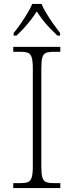

<svg xmlns="http://www.w3.org/2000/svg" viewBox="-20 -951 374 971"><path d="M47 0V-25H84Q109 -25 122 -30.5Q135 -36 140.5 -54.5Q146 -73 146 -109V-605Q146 -642 140.5 -660Q135 -678 122 -683.5Q109 -689 84 -689H47V-714H285V-689H251Q226 -689 212.5 -683.5Q199 -678 194 -660Q189 -642 189 -605V-109Q189 -73 194 -54.5Q199 -36 212.5 -30.5Q226 -25 251 -25H285V0ZM49 -784Q65 -803 83 -829Q101 -855 117.5 -882Q134 -909 143 -931H190Q199 -909 215.5 -882Q232 -855 250.5 -829Q269 -803 284 -784V-771H270Q247 -793 229 -812Q211 -831 196 -850.5Q181 -870 166 -893Q151 -870 136 -850.5Q121 -831 104 -812Q87 -793 63 -771H49Z"/></svg>

Font: Noto Serif Kannada ExtraLight
Style: Regular
Weight: 250
Version: Version 2.003